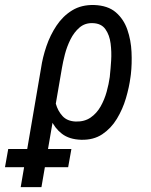

<svg xmlns="http://www.w3.org/2000/svg" viewBox="-75 -559 614 782"><path d="M9.3 203.1 92.3 -282.2Q98.6 -325.2 114 -370.6Q129.4 -416 155.3 -454.8Q181.2 -493.7 219 -516.8Q256.8 -540 308.6 -538.6Q364.3 -536.6 396.5 -509Q428.7 -481.4 443.6 -438.5Q458.5 -395.5 460.7 -347.2Q462.9 -298.8 458 -255.9L456.5 -245.1Q451.2 -204.1 438 -159.2Q424.8 -114.3 401.1 -75.2Q377.4 -36.1 341.6 -12.2Q305.7 11.7 255.4 10.3Q207 8.8 177.2 -14.2Q147.5 -37.1 131.8 -73.2Q116.2 -109.4 110.8 -151.1Q105.5 -192.9 106 -232.4Q111.8 -226.1 117.4 -219.7Q123 -213.4 129.2 -207.3Q135.3 -201.2 141.1 -195.3Q144 -166.5 152.3 -136.7Q160.6 -106.9 179.7 -86.2Q198.7 -65.4 233.4 -64Q269 -63 293.9 -80.1Q318.8 -97.2 334.7 -125.2Q350.6 -153.3 359.4 -185.3Q368.2 -217.3 372.1 -245.6L373 -255.9Q375.5 -277.8 377.7 -312.5Q379.9 -347.2 375.5 -381.8Q371.1 -416.5 354.2 -440.2Q337.4 -463.9 302.2 -464.8Q271 -465.8 248.8 -446.8Q226.6 -427.7 211.9 -398.2Q197.3 -368.7 189.2 -337.2Q181.2 -305.7 177.2 -281.7L93.8 203.1ZM215.8 47.9 202.6 122.1H-54.7L-41.5 47.9Z"/></svg>

Font: Roboto Condensed
Style: Italic
Weight: 400
Italic angle: -12°
Designer: Christian Robertson
Foundry: Google
Version: Version 3.0